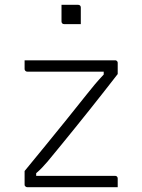

<svg xmlns="http://www.w3.org/2000/svg" viewBox="-20 -776 590 796"><path d="M82 -526H457Q461 -526 463 -524.5Q465 -523 466.5 -521Q468 -519 468 -515V-469Q440 -433 411 -396Q382 -359 352.5 -322Q323 -285 293.5 -248.5Q264 -212 235 -176.5Q206 -141 177 -106Q165 -92 154 -80.5Q143 -69 130 -58V-47Q150 -47 170.5 -47Q191 -47 211 -47H457Q462 -47 465 -44Q468 -41 468 -36Q468 -27 468 -18Q468 -9 468 0H93Q90 0 87.5 -1.5Q85 -3 83.5 -5Q82 -7 82 -11V-67Q125 -119 168.5 -172.5Q212 -226 255 -279Q298 -332 339 -384Q357 -407 374 -427Q391 -447 410 -467V-479Q382 -479 354.5 -479Q327 -479 299 -479H93Q90 -479 87.5 -480.5Q85 -482 83.5 -484.5Q82 -487 82 -490Q82 -499 82 -508Q82 -517 82 -526ZM235 -756Q244 -756 252.5 -756Q261 -756 269.5 -756Q278 -756 286.5 -756Q295 -756 304 -756Q309 -756 312 -753Q315 -750 315 -745V-676Q306 -676 297.5 -676Q289 -676 280.5 -676Q272 -676 263.5 -676Q255 -676 246 -676Q241 -676 238 -679Q235 -682 235 -687Z"/></svg>

Font: Recursive Sans Linear Light
Style: Regular
Weight: 300
Version: Version 1.085